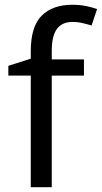

<svg xmlns="http://www.w3.org/2000/svg" viewBox="-20 -785 427 805"><path d="M332 -468H197V0H109V-468H15V-509L109 -539V-570Q109 -674 155 -719.5Q201 -765 283 -765Q315 -765 341.5 -759.5Q368 -754 387 -747L364 -678Q348 -683 327 -688Q306 -693 284 -693Q240 -693 218.5 -663.5Q197 -634 197 -571V-536H332Z"/></svg>

Font: Noto Sans Pau Cin Hau
Style: Regular
Weight: 400
Designer: Monotype Design Team
Foundry: Monotype Imaging Inc.
Version: Version 2.002; ttfautohint (v1.8.4.7-5d5b)